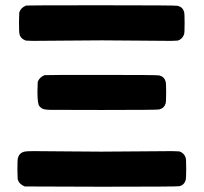

<svg xmlns="http://www.w3.org/2000/svg" viewBox="-20 -708 773 728"><path d="M627 -553Q606 -553 502 -554Q398 -555 366 -555Q334 -555 230.5 -554Q127 -553 105 -553Q96 -553 90 -553.5Q84 -554 81.5 -554Q79 -554 78 -554Q57 -562 54 -579Q52 -585 52 -623L53 -661Q59 -679 79 -687Q82 -688 366 -688Q649 -688 654 -686Q673 -681 678 -663Q680 -657 680 -621Q680 -584 678 -578Q672 -560 654 -554Q653 -554 650.5 -554Q648 -554 642 -553.5Q636 -553 627 -553ZM149 -423Q152 -424 366 -424Q579 -424 584 -422Q603 -417 608 -399Q610 -393 610 -358Q610 -322 608 -316Q603 -298 584 -293Q579 -291 366 -291Q196 -291 171 -291.5Q146 -292 139 -297Q134 -300 129 -306Q122 -315 122 -360L123 -397Q129 -415 149 -423ZM108 -135Q130 -135 229 -134Q328 -133 363 -133Q395 -133 502.5 -134Q610 -135 632 -135Q641 -135 647.5 -134.5Q654 -134 656.5 -134Q659 -134 660 -134Q678 -128 684 -110Q686 -104 686 -68Q686 -31 684 -25Q678 -6 660 -2Q655 0 364 0L74 -1Q53 -9 47 -28L46 -65Q46 -103 48 -109Q53 -128 72 -133Q80 -135 108 -135Z"/></svg>

Font: MathJax_SansSerif
Style: Bold
Weight: 700
Version: Version 1.1